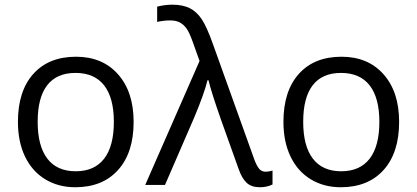

<svg xmlns="http://www.w3.org/2000/svg" viewBox="-20 -786 1772 816"><path d="M547.9 -268.1Q547.9 -137.2 481.9 -63.7Q416 9.8 299.8 9.8Q228 9.8 172.4 -23.9Q116.7 -57.6 86.4 -120.6Q56.2 -183.6 56.2 -268.1Q56.2 -398.9 121.6 -471.9Q187 -544.9 303.2 -544.9Q415.5 -544.9 481.7 -470.2Q547.9 -395.5 547.9 -268.1ZM140.1 -268.1Q140.1 -165.5 181.2 -111.8Q222.2 -58.1 301.8 -58.1Q381.3 -58.1 422.6 -111.6Q463.9 -165 463.9 -268.1Q463.9 -370.1 422.6 -423.1Q381.3 -476.1 300.8 -476.1Q221.2 -476.1 180.7 -423.8Q140.1 -371.6 140.1 -268.1Z M597.2 0 828.1 -526.9 799.8 -606Q785.2 -647.5 772.9 -664.6Q760.7 -681.6 744.4 -690.4Q728 -699.2 704.1 -699.2Q675.8 -699.2 647.9 -692.9V-757.8Q681.2 -766.1 711.9 -766.1Q756.3 -766.1 785.9 -751.5Q815.4 -736.8 836.9 -705.1Q858.4 -673.3 884.8 -599.1L1062 -105Q1071.3 -81.1 1081.5 -68.6Q1091.8 -56.2 1108.9 -56.2Q1122.1 -56.2 1138.2 -61V-2Q1114.7 9.8 1085 9.8Q1048.8 9.8 1028.6 -8.8Q1008.3 -27.3 994.1 -67.9L918 -280.8Q877 -397.9 866.2 -444.8H861.8Q848.1 -388.2 805.2 -286.1L681.2 0Z M1676.3 -268.1Q1676.3 -137.2 1610.4 -63.7Q1544.4 9.8 1428.2 9.8Q1356.4 9.8 1300.8 -23.9Q1245.1 -57.6 1214.8 -120.6Q1184.6 -183.6 1184.6 -268.1Q1184.6 -398.9 1250 -471.9Q1315.4 -544.9 1431.6 -544.9Q1543.9 -544.9 1610.1 -470.2Q1676.3 -395.5 1676.3 -268.1ZM1268.6 -268.1Q1268.6 -165.5 1309.6 -111.8Q1350.6 -58.1 1430.2 -58.1Q1509.8 -58.1 1551 -111.6Q1592.3 -165 1592.3 -268.1Q1592.3 -370.1 1551 -423.1Q1509.8 -476.1 1429.2 -476.1Q1349.6 -476.1 1309.1 -423.8Q1268.6 -371.6 1268.6 -268.1Z"/></svg>

Font: WebKoruri
Style: Regular
Weight: 400
Foundry: lindwurm / mohemohe
Version: Version 1.00